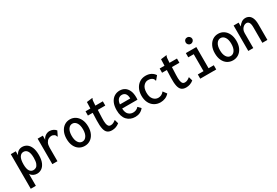

<svg xmlns="http://www.w3.org/2000/svg" viewBox="65 -1764 4369 3028"><g transform="rotate(-30 2250.0 -250.5)"><path d="M46 167V-463H137V-391Q155 -432 186 -452.5Q217 -473 257 -473Q302 -473 340 -448Q378 -423 401 -370Q424 -317 424 -232Q424 -147 400.5 -93Q377 -39 338.5 -13.5Q300 12 255 12Q219 12 188.5 -3.5Q158 -19 139 -48V167ZM232 -66Q259 -66 281.5 -80Q304 -94 318 -130.5Q332 -167 332 -233Q332 -314 307.5 -354Q283 -394 239 -395Q194 -397 166.5 -355Q139 -313 139 -219Q140 -139 164.5 -102.5Q189 -66 232 -66Z M535 -463H630L629 -387Q646 -428 681 -451Q716 -474 755 -474Q824 -473 869 -421L831 -343L827 -334L819 -338Q816 -346 813 -354.5Q810 -363 799 -374Q772 -393 744 -393Q715 -393 688.5 -378Q662 -363 645 -330Q628 -297 628 -244V1H535Z M1125 9Q1068 9 1023.5 -19.5Q979 -48 953.5 -102Q928 -156 928 -231Q928 -305 954 -359.5Q980 -414 1024 -443.5Q1068 -473 1125 -473Q1181 -473 1225.5 -443.5Q1270 -414 1296 -359.5Q1322 -305 1322 -231Q1322 -156 1296 -102Q1270 -48 1225.5 -19.5Q1181 9 1125 9ZM1125 -69Q1171 -69 1200 -112.5Q1229 -156 1229 -232Q1229 -309 1200 -352Q1171 -395 1125 -395Q1080 -395 1051 -352Q1022 -309 1022 -232Q1022 -156 1050.5 -112.5Q1079 -69 1125 -69Z M1620 10Q1569 10 1538.5 -14Q1508 -38 1495.5 -94Q1483 -150 1486 -244L1491 -382H1404L1405 -459H1493L1497 -575L1593 -587L1602 -588L1603 -580Q1598 -573 1594.5 -565.5Q1591 -558 1590 -542L1584 -459H1720V-382H1584L1578 -243Q1575 -174 1581.5 -136.5Q1588 -99 1602.5 -84Q1617 -69 1640 -69Q1669 -69 1692 -81.5Q1715 -94 1736 -111L1756 -39Q1696 10 1620 10Z M2044 11Q1952 11 1895 -50Q1838 -111 1838 -228Q1838 -309 1863.5 -363.5Q1889 -418 1933 -446Q1977 -474 2032 -474Q2082 -474 2121.5 -450Q2161 -426 2184.5 -376Q2208 -326 2208 -249Q2208 -226 2206 -208H1927Q1930 -132 1965 -99Q2000 -66 2048 -66Q2109 -66 2148 -111L2196 -61Q2140 11 2044 11ZM1929 -282H2117Q2117 -339 2094 -368.5Q2071 -398 2028 -398Q1990 -398 1963 -370.5Q1936 -343 1929 -282Z M2504 11Q2442 11 2393.5 -18.5Q2345 -48 2318 -102Q2291 -156 2291 -229Q2291 -302 2319 -357Q2347 -412 2394.5 -442Q2442 -472 2503 -472Q2558 -472 2600 -450.5Q2642 -429 2667 -389L2617 -329L2611 -322L2604 -327Q2604 -335 2601.5 -343Q2599 -351 2589 -363Q2571 -380 2550 -386.5Q2529 -393 2502 -393Q2456 -393 2420 -352.5Q2384 -312 2384 -231Q2384 -153 2420 -111Q2456 -69 2508 -69Q2537 -69 2563.5 -81.5Q2590 -94 2613 -123L2662 -58Q2630 -22 2589 -5.5Q2548 11 2504 11Z M2970 10Q2919 10 2888.5 -14Q2858 -38 2845.5 -94Q2833 -150 2836 -244L2841 -382H2754L2755 -459H2843L2847 -575L2943 -587L2952 -588L2953 -580Q2948 -573 2944.5 -565.5Q2941 -558 2940 -542L2934 -459H3070V-382H2934L2928 -243Q2925 -174 2931.5 -136.5Q2938 -99 2952.5 -84Q2967 -69 2990 -69Q3019 -69 3042 -81.5Q3065 -94 3086 -111L3106 -39Q3046 10 2970 10Z M3229 0V-77H3333V-386H3234V-463H3425V-77H3520V0ZM3375 -549Q3350 -549 3332.5 -566.5Q3315 -584 3315 -608Q3315 -634 3332 -651Q3349 -668 3375 -668Q3399 -668 3417 -650Q3435 -632 3435 -608Q3435 -584 3417 -566.5Q3399 -549 3375 -549Z M3825 9Q3768 9 3723.5 -19.5Q3679 -48 3653.5 -102Q3628 -156 3628 -231Q3628 -305 3654 -359.5Q3680 -414 3724 -443.5Q3768 -473 3825 -473Q3881 -473 3925.5 -443.5Q3970 -414 3996 -359.5Q4022 -305 4022 -231Q4022 -156 3996 -102Q3970 -48 3925.5 -19.5Q3881 9 3825 9ZM3825 -69Q3871 -69 3900 -112.5Q3929 -156 3929 -232Q3929 -309 3900 -352Q3871 -395 3825 -395Q3780 -395 3751 -352Q3722 -309 3722 -232Q3722 -156 3750.5 -112.5Q3779 -69 3825 -69Z M4104 0V-463H4195V-393Q4218 -430 4250 -452Q4282 -474 4322 -474Q4358 -474 4387.5 -455.5Q4417 -437 4434.5 -395Q4452 -353 4452 -283V0H4360V-281Q4360 -343 4343 -369.5Q4326 -396 4296 -396Q4272 -396 4249 -381Q4226 -366 4210.5 -338.5Q4195 -311 4195 -273V0Z"/></g></svg>

Font: Inconsolata SemiCondensed SemiBold
Style: Regular
Weight: 600
Width: 4
Monospace: yes
Designer: Raph Levien, Cyreal, Brenton Simpson
Foundry: Raph Levien, Cyreal, Google
Version: Version 3.001; ttfautohint (v1.8.2.53-6de2)